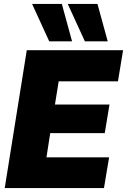

<svg xmlns="http://www.w3.org/2000/svg" viewBox="-20 -955 645 975"><path d="M4 0 116 -700H605L579 -542H278L259 -424H536L512 -279H235L216 -156H534L508 0ZM230 -745 143 -935H294L346 -745ZM411 -745 324 -935H475L527 -745Z"/></svg>

Font: Georama ExtraCondensed Thin ExtraBold
Style: Italic
Weight: 800
Italic angle: -9°
Version: Version 1.001